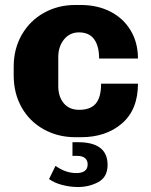

<svg xmlns="http://www.w3.org/2000/svg" viewBox="-20 -541 608 771"><path d="M534 -306H378Q378 -356 358 -383.5Q338 -411 297 -411Q260 -411 237 -382.5Q214 -354 214 -312V-195Q214 -153 236 -126.5Q258 -100 298 -100Q343 -100 364.5 -125Q386 -150 386 -205H534Q534 -101 470 -45.5Q406 10 305 10H283Q213 10 156 -21.5Q99 -53 67 -109.5Q35 -166 35 -238V-273Q35 -345 67.5 -401.5Q100 -458 156.5 -489.5Q213 -521 282 -521H304Q371 -521 423 -494.5Q475 -468 504.5 -419Q534 -370 534 -306ZM287 154Q308 154 320 145.5Q332 137 332 119Q332 103 321.5 94Q311 85 290 85H271V30H293Q412 30 412 121Q412 170 375 190Q338 210 293 210Q261 210 229 201.5Q197 193 177 178L203 125Q243 154 287 154Z"/></svg>

Font: Chivo ExtraBold
Style: Regular
Weight: 800
Designer: Hector Gatti
Foundry: Omnibus-Type
Version: Version 1.007